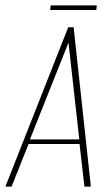

<svg xmlns="http://www.w3.org/2000/svg" viewBox="-38 -692 410 712"><path d="M-18 0 215 -591H235L299 0H275L257 -158H68L5 0ZM73 -175H256L216 -534ZM148 -655 150 -672H321L319 -655Z"/></svg>

Font: Alumni Sans Thin Thin
Style: Italic
Weight: 250
Italic angle: -8°
Version: Version 1.016